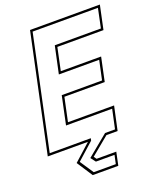

<svg xmlns="http://www.w3.org/2000/svg" viewBox="-160 -796 887 1076"><g transform="rotate(-20 284.0 -258.0)"><path d="M203.5 184.5 142 90 242 0H2.5L151.5 -700H568L538 -558.5H263L234.5 -424H475L445 -282.5H204.5L174.5 -141.5H449.5L419 0H352.5L243.5 90L255 106H372.5L356 184.5ZM214.5 171H346L357 119.5H246L223.5 90L349 -13.5H408.5L433 -128H158L193.5 -296H434L458.5 -410.5H218L252.5 -572H527.5L551.5 -686.5H162L19 -13.5H264L261 0L160.5 90Z"/></g></svg>

Font: Tourney Thin
Style: Italic
Weight: 100
Italic angle: -12°
Designer: Tyler Finck
Foundry: Etcetera Type Co
Version: Version 1.015